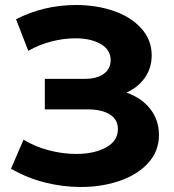

<svg xmlns="http://www.w3.org/2000/svg" viewBox="-20 -735 696 767"><path d="M615 -196Q615 -132 573 -85Q531 -38 459.5 -13Q388 12 303 12Q231 12 159.5 -6Q88 -24 24 -61L74 -177Q120 -149 175.5 -134.5Q231 -120 284 -120Q356 -120 403.5 -146Q451 -172 451 -219Q451 -258 418.5 -278Q386 -298 330 -298H159V-420H318Q367 -420 394.5 -440Q422 -460 422 -495Q422 -536 382.5 -559Q343 -582 281 -582Q235 -582 186 -569.5Q137 -557 93 -532L44 -658Q155 -715 284 -715Q366 -715 435 -691Q504 -667 545 -621Q586 -575 586 -514Q586 -464 559 -425Q532 -386 485 -365Q546 -344 580.5 -299.5Q615 -255 615 -196Z"/></svg>

Font: Montserrat-Bold
Style: Bold
Weight: 700
Version: Version 7.200